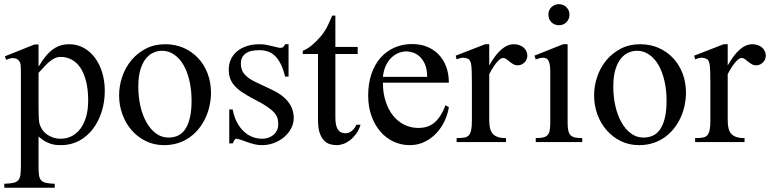

<svg xmlns="http://www.w3.org/2000/svg" viewBox="-26 -668 3623 903"><path d="M466.8 -240.7Q466.8 -188 451.9 -141.6Q437 -95.2 409.9 -60.3Q382.8 -25.4 345.2 -5.4Q307.6 14.6 261.7 14.6Q251 14.6 238.8 13.7Q226.6 12.7 213.4 8.5Q200.2 4.4 185.5 -3.7Q170.9 -11.7 155.3 -25.9V109.4Q155.3 135.7 157 152.3Q158.7 168.9 166.3 178.5Q173.8 188 189.2 191.7Q204.6 195.3 231.4 196.3V214.8H-5.9V196.3Q21.5 195.3 37.1 191.9Q52.7 188.5 60.5 179Q68.4 169.4 70.3 152.3Q72.3 135.3 72.3 107.4V-315.9Q72.3 -334.5 72 -346.4Q71.8 -358.4 70.3 -366.5Q68.8 -374.5 65.4 -379.4Q62 -384.3 56.2 -388.7Q48.3 -394 36.4 -394.8Q24.4 -395.5 2.9 -386.7L-2.9 -403.3L136.7 -459H155.3V-354.5Q172.4 -383.8 189.5 -404.1Q206.5 -424.3 224.1 -436.8Q241.7 -449.2 260.3 -454.6Q278.8 -460 299.3 -460Q336.4 -460 367.2 -443.1Q397.9 -426.3 420.2 -396.7Q442.4 -367.2 454.6 -327.1Q466.8 -287.1 466.8 -240.7ZM388.7 -194.3Q388.7 -248.5 378.4 -287.6Q368.2 -326.7 350.6 -351.6Q333 -376.5 309.6 -388.4Q286.1 -400.4 259.8 -400.4Q245.1 -400.4 232.7 -394.8Q220.2 -389.2 208 -379.2Q195.8 -369.1 183.1 -355.5Q170.4 -341.8 155.3 -325.2V-157.7Q155.3 -105.5 159.7 -86.4Q163.1 -73.7 170.9 -61Q178.7 -48.3 191.4 -38.3Q204.1 -28.3 221.2 -22Q238.3 -15.6 259.8 -15.6Q288.6 -15.6 312.3 -28.1Q335.9 -40.5 352.8 -63.5Q369.6 -86.4 379.2 -119.6Q388.7 -152.8 388.7 -194.3Z M966.3 -231.9Q966.3 -203.1 960.2 -173.6Q954.1 -144 941.9 -116.7Q929.7 -89.4 911.1 -65.4Q892.6 -41.5 868.2 -23.7Q843.8 -5.9 813 4.4Q782.2 14.6 745.6 14.6Q698.7 14.6 659.9 -4.4Q621.1 -23.4 593 -55.7Q564.9 -87.9 549.6 -130.4Q534.2 -172.9 534.2 -219.2Q534.2 -264.6 549.1 -307.9Q564 -351.1 592 -384.8Q620.1 -418.5 660.2 -439.2Q700.2 -460 750.5 -460Q798.8 -460 838.4 -442.4Q877.9 -424.8 906.5 -394Q935.1 -363.3 950.7 -321.5Q966.3 -279.8 966.3 -231.9ZM875 -194.3Q875 -244.1 865.2 -287.1Q855.5 -330.1 837.4 -361.6Q819.3 -393.1 793.5 -411.1Q767.6 -429.2 735.4 -429.2Q716.3 -429.2 696.5 -420.9Q676.8 -412.6 660.6 -393.1Q644.5 -373.5 634.5 -341.1Q624.5 -308.6 624.5 -259.8Q624.5 -211.9 634.5 -168.5Q644.5 -125 663.1 -92.3Q681.6 -59.6 707.8 -40.3Q733.9 -21 766.1 -21Q790.5 -21 810.5 -30Q830.6 -39.1 844.7 -59.6Q858.9 -80.1 866.9 -113.3Q875 -146.5 875 -194.3Z M1355.5 -112.8Q1355.5 -87.4 1343.3 -64.2Q1331.1 -41 1310.5 -23.4Q1290 -5.9 1262.9 4.4Q1235.8 14.6 1206.1 14.6Q1188 14.6 1171.1 10.5Q1154.3 6.3 1138.9 1Q1123.5 -4.4 1110.1 -9.3Q1096.7 -14.2 1085.4 -15.6Q1080.1 -15.6 1075.7 -7.8Q1071.3 0 1068.4 6.3H1052.2V-153.3H1068.4Q1074.7 -119.1 1088.1 -93.5Q1101.6 -67.9 1119.9 -50.5Q1138.2 -33.2 1160.2 -24.4Q1182.1 -15.6 1206.1 -15.6Q1224.1 -15.6 1238.3 -21Q1252.4 -26.4 1262.2 -35.4Q1272 -44.4 1277.3 -56.4Q1282.7 -68.4 1282.7 -81.5Q1283.2 -98.1 1279.1 -112.1Q1274.9 -126 1262.7 -139.4Q1250.5 -152.8 1228.3 -167.7Q1206.1 -182.6 1169.4 -201.2Q1133.8 -219.7 1110.6 -235.8Q1087.4 -252 1074 -268.6Q1060.5 -285.2 1055.2 -302.7Q1049.8 -320.3 1049.8 -340.8Q1049.8 -365.7 1059.3 -387.5Q1068.8 -409.2 1087.4 -425.3Q1106 -441.4 1133.1 -450.7Q1160.2 -460 1195.3 -460Q1210.4 -460 1225.3 -457.3Q1240.2 -454.6 1253.4 -451.4Q1266.6 -448.2 1276.9 -445.6Q1287.1 -442.9 1293 -442.9Q1299.8 -442.9 1304.4 -445.6Q1309.1 -448.2 1314.9 -460H1331.1V-307.6H1314.9Q1306.2 -343.8 1293.9 -367.7Q1281.7 -391.6 1266.6 -405.8Q1251.5 -419.9 1233.2 -426Q1214.8 -432.1 1193.8 -432.1Q1148.9 -432.1 1128.2 -415.8Q1107.4 -399.4 1106.9 -373.5Q1106.4 -360.4 1109.1 -347.9Q1111.8 -335.4 1119.9 -324Q1127.9 -312.5 1142.3 -301.8Q1156.7 -291 1180.2 -280.3L1252.4 -246.1Q1303.2 -222.7 1329.3 -189Q1355.5 -155.3 1355.5 -112.8Z M1669.9 -81.5Q1662.1 -56.6 1648.9 -38.6Q1635.7 -20.5 1620.6 -8.8Q1605.5 2.9 1589.1 8.8Q1572.8 14.6 1558.1 14.6Q1542 14.6 1526.4 10.3Q1510.7 5.9 1498 -7.1Q1485.4 -20 1477.5 -43.2Q1469.7 -66.4 1469.7 -104V-414.1H1397.9V-429.2Q1418 -436.5 1440.2 -454.8Q1462.4 -473.1 1481.4 -495.6Q1488.3 -503.9 1493.7 -511.2Q1499 -518.6 1505.4 -529.1Q1511.7 -539.6 1519 -555.2Q1526.4 -570.8 1536.6 -594.7H1551.3V-447.3H1656.2V-414.1H1551.3V-115.7Q1551.3 -93.8 1554.7 -79.6Q1558.1 -65.4 1564.2 -57.1Q1570.3 -48.8 1578.4 -45.4Q1586.4 -42 1595.7 -41.5Q1613.8 -40.5 1627.7 -51.5Q1641.6 -62.5 1650.4 -81.5Z M2085 -163.6Q2080.1 -130.9 2064.9 -98.9Q2049.8 -66.9 2026.4 -41.7Q2002.9 -16.6 1971.2 -1Q1939.5 14.6 1900.9 14.6Q1861.3 14.6 1825.7 -1.7Q1790 -18.1 1763.4 -48.6Q1736.8 -79.1 1721.2 -122.3Q1705.6 -165.5 1705.6 -218.8Q1705.6 -275.4 1720.9 -320.3Q1736.3 -365.2 1763.9 -396.5Q1791.5 -427.7 1829.6 -444.3Q1867.7 -460.9 1913.1 -460.9Q1950.2 -460.9 1981.7 -448.5Q2013.2 -436 2036.1 -412.6Q2059.1 -389.2 2072 -355.5Q2085 -321.8 2085 -279.3H1774.9Q1774.9 -229.5 1788.1 -189.9Q1801.3 -150.4 1823.7 -123Q1846.2 -95.7 1875.7 -81.3Q1905.3 -66.9 1938 -66.4Q1960 -65.9 1978.8 -71Q1997.6 -76.2 2013.7 -88.6Q2029.8 -101.1 2043.7 -121.8Q2057.6 -142.6 2069.3 -173.3ZM1982.9 -306.6Q1982.9 -343.8 1972.2 -366.9Q1961.4 -390.1 1946.3 -403.3Q1931.2 -416.5 1914.6 -421.4Q1897.9 -426.3 1885.7 -426.3Q1866.2 -426.3 1847.4 -418.5Q1828.6 -410.6 1813.5 -395.5Q1798.3 -380.4 1788.1 -357.9Q1777.8 -335.4 1774.9 -306.6Z M2454.1 -406.2Q2454.1 -397.5 2450.7 -389.2Q2447.3 -380.9 2441.2 -374.8Q2435.1 -368.7 2427 -364.7Q2418.9 -360.8 2409.7 -360.8Q2397.5 -360.8 2387.9 -366.2Q2378.4 -371.6 2370.6 -378.2Q2362.8 -384.8 2355.5 -390.1Q2348.1 -395.5 2340.3 -395.5Q2328.1 -395.5 2310.8 -375.2Q2293.5 -355 2274.9 -319.3V-104Q2274.9 -83 2278.3 -66.9Q2281.7 -50.8 2290.5 -40Q2299.3 -29.3 2314.7 -23.9Q2330.1 -18.6 2354 -18.6V0H2121.6V-18.6Q2142.6 -18.6 2156.5 -20.8Q2170.4 -22.9 2178.5 -31.2Q2186.5 -39.6 2189.9 -56.2Q2193.4 -72.8 2193.4 -101.1V-274.4Q2193.4 -309.6 2192.6 -330.3Q2191.9 -351.1 2190.2 -362.8Q2188.5 -374.5 2185.5 -379.9Q2182.6 -385.3 2178.7 -389.6Q2168 -395.5 2155 -396.5Q2142.1 -397.5 2121.6 -388.7L2117.2 -406.2L2255.9 -460H2274.9V-359.9Q2330.6 -460 2390.6 -460Q2403.8 -460 2415.5 -456.1Q2427.2 -452.1 2435.8 -445.1Q2444.3 -438 2449.2 -428Q2454.1 -418 2454.1 -406.2Z M2652.3 -599.6Q2652.3 -578.6 2638.4 -564Q2624.5 -549.3 2603 -549.3Q2581.5 -549.3 2567.4 -563.5Q2553.2 -577.6 2553.2 -599.6Q2553.2 -610.4 2557.1 -619.4Q2561 -628.4 2567.9 -634.8Q2574.7 -641.1 2583.7 -644.8Q2592.8 -648.4 2603 -648.4Q2613.3 -648.4 2622.3 -644.5Q2631.3 -640.6 2637.9 -634Q2644.5 -627.4 2648.4 -618.7Q2652.3 -609.9 2652.3 -599.6ZM2493.7 0V-18.6Q2514.6 -18.6 2528.1 -21.5Q2541.5 -24.4 2549.1 -32.5Q2556.6 -40.5 2559.3 -54.9Q2562 -69.3 2562 -91.8V-331.1Q2562 -363.3 2554.9 -379.9Q2547.9 -396.5 2528.3 -396.5Q2521.5 -396.5 2513.2 -394.5Q2504.9 -392.6 2493.7 -388.7L2487.3 -406.2L2622.6 -460H2643.6V-91.8Q2643.6 -69.3 2646.5 -54.9Q2649.4 -40.5 2657 -32.5Q2664.6 -24.4 2678 -21.5Q2691.4 -18.6 2712.4 -18.6V0Z M3200.2 -231.9Q3200.2 -203.1 3194.1 -173.6Q3188 -144 3175.8 -116.7Q3163.6 -89.4 3145 -65.4Q3126.5 -41.5 3102.1 -23.7Q3077.6 -5.9 3046.9 4.4Q3016.1 14.6 2979.5 14.6Q2932.6 14.6 2893.8 -4.4Q2855 -23.4 2826.9 -55.7Q2798.8 -87.9 2783.4 -130.4Q2768.1 -172.9 2768.1 -219.2Q2768.1 -264.6 2783 -307.9Q2797.9 -351.1 2825.9 -384.8Q2854 -418.5 2894 -439.2Q2934.1 -460 2984.4 -460Q3032.7 -460 3072.3 -442.4Q3111.8 -424.8 3140.4 -394Q3168.9 -363.3 3184.6 -321.5Q3200.2 -279.8 3200.2 -231.9ZM3108.9 -194.3Q3108.9 -244.1 3099.1 -287.1Q3089.4 -330.1 3071.3 -361.6Q3053.2 -393.1 3027.3 -411.1Q3001.5 -429.2 2969.2 -429.2Q2950.2 -429.2 2930.4 -420.9Q2910.6 -412.6 2894.5 -393.1Q2878.4 -373.5 2868.4 -341.1Q2858.4 -308.6 2858.4 -259.8Q2858.4 -211.9 2868.4 -168.5Q2878.4 -125 2897 -92.3Q2915.5 -59.6 2941.7 -40.3Q2967.8 -21 3000 -21Q3024.4 -21 3044.4 -30Q3064.5 -39.1 3078.6 -59.6Q3092.8 -80.1 3100.8 -113.3Q3108.9 -146.5 3108.9 -194.3Z M3575.7 -406.2Q3575.7 -397.5 3572.3 -389.2Q3568.8 -380.9 3562.7 -374.8Q3556.6 -368.7 3548.6 -364.7Q3540.5 -360.8 3531.2 -360.8Q3519 -360.8 3509.5 -366.2Q3500 -371.6 3492.2 -378.2Q3484.4 -384.8 3477.1 -390.1Q3469.7 -395.5 3461.9 -395.5Q3449.7 -395.5 3432.4 -375.2Q3415 -355 3396.5 -319.3V-104Q3396.5 -83 3399.9 -66.9Q3403.3 -50.8 3412.1 -40Q3420.9 -29.3 3436.3 -23.9Q3451.7 -18.6 3475.6 -18.6V0H3243.2V-18.6Q3264.2 -18.6 3278.1 -20.8Q3292 -22.9 3300 -31.2Q3308.1 -39.6 3311.5 -56.2Q3314.9 -72.8 3314.9 -101.1V-274.4Q3314.9 -309.6 3314.2 -330.3Q3313.5 -351.1 3311.8 -362.8Q3310.1 -374.5 3307.1 -379.9Q3304.2 -385.3 3300.3 -389.6Q3289.6 -395.5 3276.6 -396.5Q3263.7 -397.5 3243.2 -388.7L3238.8 -406.2L3377.4 -460H3396.5V-359.9Q3452.1 -460 3512.2 -460Q3525.4 -460 3537.1 -456.1Q3548.8 -452.1 3557.4 -445.1Q3565.9 -438 3570.8 -428Q3575.7 -418 3575.7 -406.2Z"/></svg>

Font: Doulos SIL Am
Style: Regular
Weight: 400
Designer: Walt Agee, Victor Gaultney, Peter Martin, Debbi Hosken, Becca Hirsbrunner
Foundry: SIL International
Version: Version 5.000